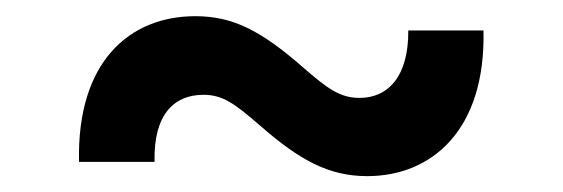

<svg xmlns="http://www.w3.org/2000/svg" viewBox="-20 -411 709 242"><path d="M79.6 -207H174.8C173.3 -267.6 200.2 -291.5 236.3 -291.5C260.7 -291.5 275.4 -280.8 308.1 -252.4C357.9 -209 394.5 -189 442.9 -189C523.4 -189 592.3 -246.1 589.4 -372.6H494.6C495.1 -315.9 470.2 -287.6 433.1 -287.6C408.2 -287.6 392.1 -299.8 360.8 -327.1C308.1 -373 272.9 -390.6 226.1 -390.6C144 -390.6 76.7 -334 79.6 -207Z"/></svg>

Font: Raveo Medium
Style: Regular
Weight: 500
Designer: Jakub Foglar, Rasmus Andersson (Inter)
Foundry: Jakubfoglar.com
Version: Version 1.100;Glyphs 3.2.3 (3260)